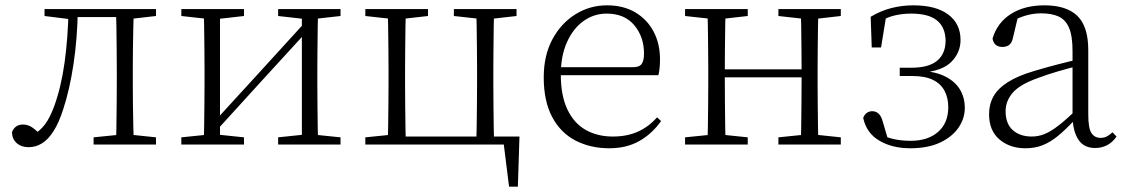

<svg xmlns="http://www.w3.org/2000/svg" viewBox="-20 -542 4220 720"><path d="M87 10Q60 10 42.5 -5.5Q25 -21 25 -47Q31 -61 41 -68Q51 -75 67 -75Q84 -75 99.5 -65Q115 -55 133 -35V-26H103V-35Q131 -52 149 -76Q167 -100 183 -143Q209 -214 222 -306.5Q235 -399 237 -508H272Q270 -396 255.5 -300.5Q241 -205 217 -132Q201 -82 181 -50.5Q161 -19 137.5 -4.5Q114 10 87 10ZM147 -482V-508H250V-470H243ZM252 -478V-508H444V-478ZM331 0V-27L440 -38H460L565 -27V0ZM415 0Q416 -24 416.5 -64.5Q417 -105 417.5 -148.5Q418 -192 418 -226V-283Q418 -316 417.5 -359.5Q417 -403 416.5 -443.5Q416 -484 415 -508H482Q481 -484 480 -443.5Q479 -403 478.5 -359.5Q478 -316 478 -283V-226Q478 -192 478.5 -148.5Q479 -105 480 -64.5Q481 -24 482 0ZM448 -470V-508H565V-482L460 -470Z M660 0V-27L768 -38H789L895 -27V0ZM1023 0V-27L1128 -38H1149L1257 -27V0ZM744 0Q745 -24 745.5 -64.5Q746 -105 746.5 -148.5Q747 -192 747 -226V-283Q747 -316 746.5 -359.5Q746 -403 745.5 -443.5Q745 -484 744 -508H805V0ZM785 -45 755 -61H761L945 -262L1130 -465L1158 -447H1152L968 -246ZM1112 0V-508H1173Q1172 -484 1171.5 -443.5Q1171 -403 1170.5 -359.5Q1170 -316 1170 -283V-226Q1170 -192 1170.5 -148.5Q1171 -105 1171.5 -64.5Q1172 -24 1173 0ZM660 -482V-508H895V-482L790 -470H769ZM1023 -482V-508H1257V-482L1150 -470H1129Z M1434 0Q1435 -24 1435.5 -64.5Q1436 -105 1436.5 -148.5Q1437 -192 1437 -226V-283Q1437 -316 1436.5 -359.5Q1436 -403 1435.5 -443.5Q1435 -484 1434 -508H1502Q1501 -484 1500.5 -443.5Q1500 -403 1499.5 -359.5Q1499 -316 1499 -283V-226Q1499 -192 1499.5 -148.5Q1500 -105 1500.5 -64.5Q1501 -24 1502 0ZM1766 0Q1767 -24 1767.5 -64.5Q1768 -105 1768.5 -148.5Q1769 -192 1769 -226V-283Q1769 -316 1768.5 -359.5Q1768 -403 1767.5 -443.5Q1767 -484 1766 -508H1833Q1832 -484 1831.5 -443.5Q1831 -403 1830.5 -359.5Q1830 -316 1830 -283V-226Q1830 -192 1830.5 -148.5Q1831 -105 1831.5 -64.5Q1832 -24 1833 0ZM1889 158 1866 -26 1897 0H1467V-30H1928L1922 158ZM1350 -482V-508H1585V-482L1479 -470H1459ZM1682 -482V-508H1917V-482L1811 -470H1791ZM1350 0V-27L1459 -38H1467V0Z M2265 14Q2194 14 2138 -15Q2082 -44 2050.5 -103.5Q2019 -163 2019 -252Q2019 -334 2051.5 -394.5Q2084 -455 2138 -488.5Q2192 -522 2256 -522Q2318 -522 2362.5 -495.5Q2407 -469 2431 -423.5Q2455 -378 2455 -320Q2455 -283 2449 -260H2049V-290H2354Q2378 -290 2386.5 -302.5Q2395 -315 2395 -341Q2395 -404 2358.5 -447.5Q2322 -491 2255 -491Q2207 -491 2168 -463Q2129 -435 2106 -383.5Q2083 -332 2083 -263Q2083 -183 2108 -131Q2133 -79 2177 -54.5Q2221 -30 2278 -30Q2331 -30 2371.5 -48Q2412 -66 2444 -102L2459 -88Q2426 -41 2378 -13.5Q2330 14 2265 14Z M2633 0Q2634 -24 2634.5 -64.5Q2635 -105 2635.5 -148.5Q2636 -192 2636 -226V-283Q2636 -316 2635.5 -359.5Q2635 -403 2634.5 -443.5Q2634 -484 2633 -508H2701Q2700 -484 2699.5 -443Q2699 -402 2698.5 -357Q2698 -312 2698 -275V-256Q2698 -207 2698.5 -157Q2699 -107 2699.5 -65.5Q2700 -24 2701 0ZM2982 0Q2984 -24 2984.5 -65.5Q2985 -107 2985.5 -157Q2986 -207 2986 -256V-275Q2986 -312 2985.5 -357Q2985 -402 2984.5 -443Q2984 -484 2982 -508H3049Q3048 -484 3047.5 -443.5Q3047 -403 3046.5 -359.5Q3046 -316 3046 -283V-226Q3046 -192 3046.5 -148.5Q3047 -105 3047.5 -64.5Q3048 -24 3049 0ZM2549 0V-27L2658 -38H2678L2784 -27V0ZM2549 -482V-508H2784V-482L2678 -470H2658ZM2899 0V-27L3007 -38H3028L3133 -27V0ZM2899 -482V-508H3133V-482L3028 -470H3007ZM2666 -252V-282H3016V-252Z M3393 14Q3326 14 3277.5 -14.5Q3229 -43 3217 -100Q3222 -113 3231 -119Q3240 -125 3251 -125Q3265 -125 3275 -115.5Q3285 -106 3290 -87L3313 -9L3268 -45Q3299 -28 3329 -21Q3359 -14 3395 -14Q3460 -14 3498 -47.5Q3536 -81 3536 -140Q3536 -175 3522 -201.5Q3508 -228 3478.5 -242.5Q3449 -257 3400 -257H3354V-288H3397Q3463 -288 3494.5 -314.5Q3526 -341 3526 -390Q3525 -440 3493.5 -465.5Q3462 -491 3397 -491Q3363 -491 3332.5 -483.5Q3302 -476 3272 -456L3304 -487L3284 -364H3249L3245 -479Q3281 -501 3321.5 -511.5Q3362 -522 3405 -522Q3490 -522 3536 -487.5Q3582 -453 3582 -392Q3582 -345 3547.5 -310Q3513 -275 3433 -269L3435 -277Q3490 -273 3526 -254.5Q3562 -236 3580 -206Q3598 -176 3598 -137Q3598 -98 3574.5 -63.5Q3551 -29 3505.5 -7.5Q3460 14 3393 14Z M3825 14Q3767 14 3728 -19Q3689 -52 3689 -114Q3689 -151 3705.5 -180.5Q3722 -210 3759.5 -234Q3797 -258 3859 -276Q3902 -289 3946.5 -300.5Q3991 -312 4031 -321V-297Q3991 -287 3949.5 -275Q3908 -263 3871 -249Q3804 -225 3777.5 -194Q3751 -163 3751 -125Q3751 -78 3778 -54Q3805 -30 3849 -30Q3874 -30 3897.5 -39.5Q3921 -49 3950.5 -72Q3980 -95 4020 -134L4026 -89H4007Q3975 -55 3947 -32Q3919 -9 3890 2.5Q3861 14 3825 14ZM4087 13Q4045 13 4024.5 -17.5Q4004 -48 4002 -102V-106V-350Q4002 -407 3989 -437.5Q3976 -468 3950 -480Q3924 -492 3884 -492Q3854 -492 3824 -483Q3794 -474 3762 -454L3798 -482L3779 -402Q3775 -382 3765 -374Q3755 -366 3739 -366Q3708 -366 3702 -397Q3719 -456 3770 -489Q3821 -522 3897 -522Q3979 -522 4020 -482.5Q4061 -443 4061 -354V-113Q4061 -61 4073 -43Q4085 -25 4107 -25Q4120 -25 4130 -30Q4140 -35 4152 -46L4167 -30Q4152 -8 4131.5 2.5Q4111 13 4087 13Z"/></svg>

Font: Noto Serif HK ExtraLight
Style: Regular
Weight: 200
Designer: Ryoko NISHIZUKA 西塚涼子 (kana & ideographs); Frank Grießhammer (Latin, Greek & Cyrillic); Wenlong ZHANG 张文龙 (bopomofo); San
Foundry: Adobe
Version: Version 2.002-H1;hotconv 1.1.0;makeotfexe 2.6.0